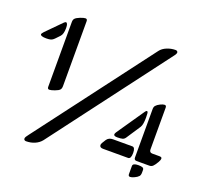

<svg xmlns="http://www.w3.org/2000/svg" viewBox="-123 -844 1064 1003"><g transform="rotate(20 409.0 -342.5)"><path d="M544.4 -190.4 647.5 -340.8Q652.8 -349.1 657.2 -349.1Q660.2 -349.1 661.6 -346.9Q663.1 -344.7 663.8 -337.4Q664.6 -330.1 664.6 -314.5Q664.6 -275.9 654.8 -260.7L603 -182.1Q596.7 -172.4 586.7 -169.7Q576.7 -167 558.6 -167Q538.6 -167 538.6 -176.8Q538.6 -181.6 544.4 -190.4ZM766.6 -85.4H695.3Q681.6 -85.4 681.6 -100.1V-368.7Q681.6 -381.3 687.5 -388.2Q694.8 -397 709.7 -404.3Q724.6 -411.6 733.4 -411.6Q743.2 -411.6 743.2 -399.4V-167Q743.2 -149.9 759.8 -149.9H799.3Q813 -149.9 813 -141.6Q813 -132.8 805.2 -119.6Q793.5 -99.6 785.6 -92.5Q777.8 -85.4 766.6 -85.4ZM541.5 -149.9H648.4Q664.6 -149.9 664.6 -118.7Q664.6 -85.4 648.4 -85.4H509.3Q489.7 -85.4 489.7 -100.1Q489.7 -108.4 506.8 -133.3Q518.1 -149.9 541.5 -149.9ZM743.2 -52.7V-38.6Q743.2 -24.4 737.3 -17.6Q730 -9.3 715.1 -2.4Q700.2 4.4 691.9 4.4Q681.6 4.4 681.6 -7.8V-52.7Q681.6 -68.4 712.4 -68.4Q728 -68.4 735.6 -65.2Q743.2 -62 743.2 -52.7ZM200.7 -682.6V-322.3Q200.7 -308.1 194.8 -301.3Q188 -293.5 168.5 -286.4Q148.9 -279.3 139.6 -279.3Q129.4 -279.3 129.4 -291.5V-651.9Q129.4 -664.6 135.3 -671.4Q142.6 -679.7 161.9 -687.3Q181.2 -694.8 190.4 -694.8Q200.7 -694.8 200.7 -682.6ZM10.3 -552.7 89.8 -633.3Q97.2 -640.6 101.1 -640.6Q112.3 -640.6 112.3 -611.8Q112.3 -578.1 99.1 -564.5L76.7 -541Q67.9 -531.7 58.6 -528.8Q49.3 -525.9 33.2 -525.9Q0 -525.9 0 -538.1Q0 -541 10.3 -552.7ZM605.5 -664.1Q618.2 -681.2 641.4 -690.7Q664.6 -700.2 689.5 -700.2Q694.8 -700.2 698.2 -697.3Q701.7 -694.3 701.7 -689.9Q701.7 -687.5 700.2 -683.8Q698.7 -680.2 694.3 -673.8L201.2 -21Q187.5 -3.9 165.5 5.6Q143.6 15.1 117.2 15.1Q113.3 15.1 109.1 12.7Q105 10.3 105 3.9Q105 -0.5 109.1 -7.1Q113.3 -13.7 119.1 -21Z"/></g></svg>

Font: SirinStencil
Style: Regular
Weight: 400
Designer: Olga Karpushina (okarpush@gmail.com)
Foundry: Cyreal (www.cyreal.org)
Version: Version 1.002